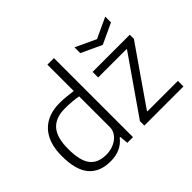

<svg xmlns="http://www.w3.org/2000/svg" viewBox="-162 -1093 1388 1388"><g transform="rotate(-45 532.5 -399.0)"><path d="M671 -758 828 -685 985 -758V-699L828 -626L671 -699ZM628 -46 928 -478V-483H638V-540H1018V-498L717 -64V-58H1028V-1H628ZM273 10Q164 10 107 -57Q50 -124 50 -267Q50 -339 68.5 -392Q87 -445 121 -480Q155 -515 202.5 -532.5Q250 -550 309 -550Q347 -550 381 -546Q415 -542 444 -539V-808H511V0H453L447 -66H441Q413 -29 371 -9.5Q329 10 273 10ZM285 -46Q316 -46 344.5 -55Q373 -64 395 -80Q417 -96 430.5 -119Q444 -142 444 -170V-484Q415 -489 380.5 -492Q346 -495 308 -495Q215 -495 167 -442Q119 -389 119 -270Q119 -151 159.5 -98.5Q200 -46 285 -46Z"/></g></svg>

Font: Plata Sans Light
Style: Regular
Weight: 300
Designer: Pablo Impallari, Andres Torresi, & Cristiano Sobral
Foundry: Pablo Impallari, Andres Torresi, & Cristiano Sobral
Version: Version 1.00;December 28, 2019;FontCreator 12.0.0.2547 64-bi